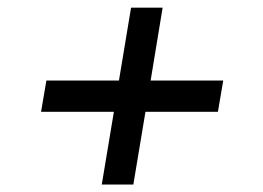

<svg xmlns="http://www.w3.org/2000/svg" viewBox="-20 -541 701 512"><path d="M251.4 -49H335.6L367.9 -242.9H561.1L575.3 -326.3H381.7L413.7 -520.6H329.5L297.2 -326.3H103.7L89.5 -242.9H283.7Z"/></svg>

Font: Margiela Sans Text
Style: Italic
Weight: 400
Italic angle: -9.39999°
Designer: Stefan Endress, Andreas Faust
Version: Version 1.100;FEAKit 1.0